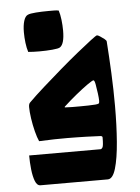

<svg xmlns="http://www.w3.org/2000/svg" viewBox="-55 -832 640 876"><g transform="rotate(-5 265.0 -394.5)"><path d="M241 -344Q252 -343 271 -343Q290 -343 306 -343Q328 -343 343.5 -343.5Q359 -344 376 -345Q387 -346 391 -348Q395 -350 395 -360Q395 -372 392 -395Q389 -418 385.5 -437Q382 -456 377 -456Q372 -456 348.5 -439.5Q325 -423 295 -398.5Q265 -374 238 -349Q232 -344 241 -344ZM411 -659Q415 -659 424.5 -653Q434 -647 443.5 -639.5Q453 -632 453 -627Q458 -557 461.5 -481Q465 -405 465 -332Q465 -242 459 -166.5Q453 -91 439.5 -45.5Q426 0 403 0H95Q79 0 70.5 -22Q62 -44 58.5 -76.5Q55 -109 55 -140H382Q387 -140 391.5 -147.5Q396 -155 396 -193Q396 -200 384 -200Q347 -202 322.5 -202.5Q298 -203 278.5 -203.5Q259 -204 236 -204Q204 -204 176.5 -203.5Q149 -203 106 -201Q98 -218 90.5 -247.5Q83 -277 78.5 -308Q74 -339 74 -360Q74 -375 81 -381Q109 -409 150 -445.5Q191 -482 234.5 -519.5Q278 -557 317 -588.5Q356 -620 381.5 -639.5Q407 -659 411 -659ZM105 -780Q115 -785 143 -787Q171 -789 199 -789Q213 -789 225 -789Q237 -789 247 -787Q253 -769 256 -743.5Q259 -718 259 -694Q259 -633 238 -619Q231 -614 202.5 -611.5Q174 -609 143 -609Q129 -609 116 -609.5Q103 -610 92 -611Q86 -629 83 -653.5Q80 -678 80 -702Q80 -733 86.5 -754Q93 -775 105 -780Z"/></g></svg>

Font: Alkalami
Style: Regular
Weight: 400
Designer: Becca Hirsbrunner Spalinger
Foundry: SIL International
Version: Version 2.000